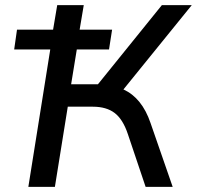

<svg xmlns="http://www.w3.org/2000/svg" viewBox="-20 -725 764 745"><path d="M90 0 175 -533H35L46 -610H186L202 -705H305L289 -610H415L403 -533H278L256 -398H360L608 -705H724L459 -378Q531 -345 564 -248L650 0H545L476 -205Q457 -262 425 -286.5Q393 -311 340 -311H243L193 0Z"/></svg>

Font: Nunito Sans SemiBold
Style: Italic
Weight: 600
Italic angle: -9°
Designer: Vernon Adams
Foundry: Vernon Adams
Version: Version 3.006; ttfautohint (v1.8.3)